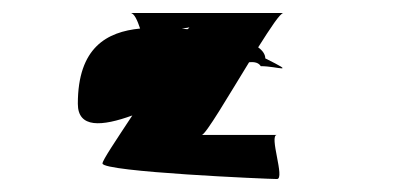

<svg xmlns="http://www.w3.org/2000/svg" viewBox="-20 -602 626 296"><path d="M100 -442C100 -404 137 -407 184 -424C159 -386 138 -355 138 -350C138 -337 394 -326 407 -326C420 -326 394 -394 407 -394H291C297 -394 332 -454 364 -506C373 -507 379 -505 382 -500C408 -500 439 -487 389 -512C389 -518 385 -524 378 -529C397 -559 412 -582 417 -582H181C187 -582 192 -570 196 -558C145 -553 100 -529 100 -442ZM260 -558C266 -559 270 -559 272 -560C271 -559 271 -558 269 -557C266 -557 263 -558 260 -558Z"/></svg>

Font: Ampere
Style: Cnd
Weight: 400
Version: Version 1